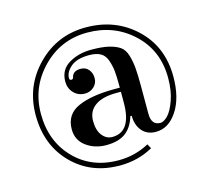

<svg xmlns="http://www.w3.org/2000/svg" viewBox="-91 -653 892 819"><g transform="rotate(-15 355.0 -243.5)"><path d="M516 -239V-122Q516 -71 556 -71Q570 -71 588 -88.5Q606 -106 621.5 -148.5Q637 -191 637 -248Q637 -369 554.5 -446.5Q472 -524 353 -524Q236 -524 154.5 -440.5Q73 -357 73 -240Q73 -119 148.5 -41Q224 37 343 37Q416 37 478 3L489 23Q423 60 343 60Q215 60 132.5 -24Q50 -108 50 -240Q50 -368 138 -457.5Q226 -547 353 -547Q483 -547 571.5 -463.5Q660 -380 660 -248Q660 -154 622 -96.5Q584 -39 528 -39Q489 -39 467 -65Q445 -91 445 -132H439Q425 -85 394 -62Q363 -39 309 -39Q258 -39 220.5 -66.5Q183 -94 183 -142Q183 -208 242 -234.5Q301 -261 404 -261H427V-270Q427 -312 424.5 -335.5Q422 -359 413.5 -383.5Q405 -408 386 -418.5Q367 -429 336 -429Q282 -429 255 -406Q228 -383 228 -356Q228 -347 237 -347Q244 -347 246 -356Q252 -382 286 -382Q308 -382 321 -366.5Q334 -351 334 -328Q334 -306 317.5 -290.5Q301 -275 278 -275Q248 -275 228.5 -295.5Q209 -316 209 -346Q209 -398 251.5 -423.5Q294 -449 351 -449Q398 -449 427.5 -442Q457 -435 475.5 -422.5Q494 -410 502.5 -382Q511 -354 513.5 -324Q516 -294 516 -239ZM427 -195V-243H408Q345 -243 312.5 -219.5Q280 -196 280 -153Q280 -112 298 -89Q316 -66 342 -66Q427 -66 427 -195Z"/></g></svg>

Font: Elsie Swash Caps
Style: Regular
Weight: 400
Designer: Alejandro Inler
Foundry: Alejandro Inler
Version: 1.001